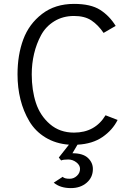

<svg xmlns="http://www.w3.org/2000/svg" viewBox="-20 -732 684 986"><path d="M344 234Q289 234 256 206L302 176Q310 186 338 186Q359 186 375 171Q391 156 391 135Q391 116 372 101.5Q353 87 330 87Q305 87 294 92L282 77L334 11Q266 6 213.5 -26Q161 -58 130.5 -109.5Q100 -161 85 -221.5Q70 -282 70 -350Q70 -450 99.5 -529.5Q129 -609 196 -660.5Q263 -712 360 -712Q446 -712 494 -681.5Q542 -651 574 -599L512 -563Q484 -604 449.5 -627Q415 -650 360 -650Q303 -650 259 -623Q215 -596 191 -551.5Q167 -507 155 -456Q143 -405 143 -350Q143 -269 164.5 -203.5Q186 -138 236.5 -94.5Q287 -51 360 -51Q468 -51 522 -140L584 -116Q558 -64 506.5 -28.5Q455 7 378 11L352 55Q406 55 431.5 79Q457 103 457 136Q457 179 425 206.5Q393 234 344 234Z"/></svg>

Font: Overpass Light
Style: Regular
Weight: 300
Designer: Delve Withrington, Thomas Jockin
Foundry: Delve Fonts
Version: Version 3.000;DELV;Overpass